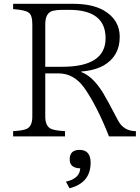

<svg xmlns="http://www.w3.org/2000/svg" viewBox="-20 -735 743 1021"><path d="M702.6 -9.8H559.6Q495.6 -171.9 427.7 -268.6Q372.6 -344.7 291.5 -344.7H220.7V-115.7Q220.7 -65.9 249.5 -50.8Q269.5 -40.5 325.7 -37.6V-9.8H49.8V-37.6Q102.1 -40.5 122.1 -49.8Q151.9 -63.5 151.9 -115.7V-605.5Q151.9 -654.8 132.8 -667.5Q114.3 -682.1 49.8 -686.5V-714.8H366.7Q469.2 -714.8 529.8 -680.7Q616.7 -631.3 616.7 -538.6Q616.7 -437.5 532.7 -387.7Q481.9 -359.4 412.6 -355V-351.6Q471.2 -330.6 525.9 -244.6Q549.3 -206.5 606.4 -96.7Q636.7 -37.6 702.6 -37.6ZM220.7 -379.9H310.5Q541.5 -379.9 541.5 -531.7Q541.5 -682.6 347.7 -682.6H309.6Q283.2 -682.6 261.7 -677.7Q220.7 -667 220.7 -606.4ZM406.7 160.2Q350.6 158.7 350.6 112.8Q350.6 62 402.8 62Q461.9 62 461.9 129.9Q461.9 237.8 349.6 266.1L330.6 231Q403.8 214.8 406.7 160.2Z"/></svg>

Font: I.MingCP
Style: Regular
Weight: 400
Designer: I.Font Project
Version: Version 8.000; Sep 06, 2022